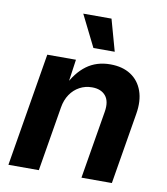

<svg xmlns="http://www.w3.org/2000/svg" viewBox="-85 -838 793 910"><g transform="rotate(10 311.5 -383.5)"><path d="M215.2 -311.3 163.4 0H17L107.8 -545.9H245.8L226.4 -409.6L216.4 -414.4Q248.8 -482 296.6 -517.4Q344.4 -552.7 410.7 -552.7Q469.5 -552.7 509.3 -526.8Q549.2 -500.8 565.9 -453.7Q582.7 -406.5 571.8 -342.4L514.9 0H368.5L423 -326.5Q431.6 -377.8 409.6 -404.1Q387.6 -430.4 344.2 -430.4Q311.6 -430.4 284.5 -415.7Q257.4 -401.1 239.3 -374.4Q221.2 -347.6 215.2 -311.3ZM317.6 -615.1 242 -767.1H377.9L420.2 -615.1Z"/></g></svg>

Font: Inter Variable
Style: Italic
Weight: 400
Italic angle: -9.39999°
Designer: Rasmus Andersson
Foundry: rsms
Version: Version 4.001;git-9221beed3